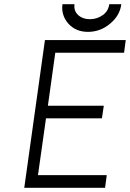

<svg xmlns="http://www.w3.org/2000/svg" viewBox="-20 -890 616 910"><path d="M95 0H478L486 -60H160L198 -329H463L472 -389H207L242 -640H568L576 -700H193ZM276 -870Q269 -818 304 -778Q339 -739 397 -739Q456 -739 502 -778Q548 -816 555 -870H498Q493 -837 468 -819Q440 -799 406 -799Q372 -799 350 -819Q329 -839 333 -870Z"/></svg>

Font: Unageo
Style: Light-Italic
Weight: 300
Designer: Richard Sepsi
Foundry: Richard Sepsi
Version: Version 2.000